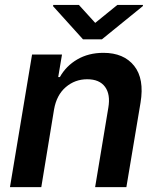

<svg xmlns="http://www.w3.org/2000/svg" viewBox="-20 -770 650 790"><path d="M202.4 -319.6 149.9 0H21L111.9 -545.5H235.1L219.5 -452.8H226.2Q251.8 -498.6 298.1 -525.6Q344.5 -552.6 405.5 -552.6Q489.3 -552.6 532 -499.1Q574.6 -445.7 558.2 -347.3L500 0H371.4L425.8 -327.4Q435 -381.7 412.1 -412.8Q389.2 -443.9 338.8 -443.9Q288.4 -443.9 250.5 -411.4Q212.7 -378.9 202.4 -319.6ZM304.7 -749.6 371.8 -675.8 462.7 -749.6H568.5L567.5 -744.7L399.5 -608.3H321.4L198.2 -744.7L199.2 -749.6Z"/></svg>

Font: Inter UI Semi Bold
Style: Italic
Weight: 600
Italic angle: -9.39999°
Designer: Rasmus Andersson
Foundry: rsms
Version: 3.2;8d6f07862